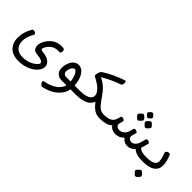

<svg xmlns="http://www.w3.org/2000/svg" viewBox="81 -1621 2847 2847"><g transform="rotate(45 1504.0 -198.0)"><path d="M658.2 -274.9 631.8 -275.9Q568.4 -275.9 525.4 -245.4Q482.4 -214.8 458.5 -169.9Q443.4 -141.6 443.4 -127.7Q443.4 -113.8 454.8 -109.1Q466.3 -104.5 495.1 -101.6Q578.1 -92.3 622.1 -56.4Q666 -20.5 666 29.3Q666 88.9 608.4 146.5Q561 192.9 486.3 221.4Q411.6 250 326.7 250Q260.3 250 210 231Q159.7 211.9 129.9 178.7Q70.8 112.3 70.8 9.3Q70.8 -104 137.7 -220.7Q146 -234.4 164.1 -234.4Q182.1 -234.4 199 -223.6Q215.8 -212.9 215.8 -199.2Q215.8 -193.4 212.4 -188.5Q184.6 -144.5 168.9 -95.7Q153.3 -46.9 153.3 -1.5Q153.3 73.2 197 119.9Q240.7 166.5 330.1 166.5Q380.9 166.5 427.7 152.3Q474.6 138.2 501.5 121.8Q528.3 105.5 549.8 86.4Q579.1 60.5 579.1 39.8Q579.1 19 548.8 4.6Q518.6 -9.8 462.4 -15.1Q460 -15.1 444.8 -17.6Q429.7 -20 426.8 -21Q395.5 -25.9 377.4 -50.8Q359.4 -75.7 359.4 -117.4Q359.4 -159.2 384.8 -208.5Q416.5 -269 471.7 -312.5Q501 -335 540.5 -347.9Q580.1 -360.8 625 -360.8Q640.6 -360.8 657.2 -358.4Q689 -354.5 689 -317.4Q689 -300.3 680.7 -287.6Q672.4 -274.9 658.2 -274.9Z M995.6 -83.5H1086.4Q1083 -126 1069.8 -166.5Q1056.6 -207 1037.8 -232.7Q1019 -258.3 999.5 -258.3Q980 -258.3 963.4 -236.6Q946.8 -214.8 939.2 -189Q931.6 -163.1 931.6 -140.1Q931.6 -117.2 948.7 -100.3Q965.8 -83.5 995.6 -83.5ZM789.1 210Q789.1 196.8 804.2 194.8Q926.3 171.4 996.1 119.4Q1065.9 67.4 1082.5 0H982.4Q921.9 0 885.5 -35.6Q849.1 -71.3 849.1 -130.9Q849.1 -206.1 883.3 -270.5Q900.9 -303.2 931.2 -323.7Q961.4 -344.2 1000 -344.2Q1048.8 -344.2 1087.2 -306.9Q1125.5 -269.5 1146 -211.2Q1166.5 -152.8 1169.9 -83.5H1253.4V0H1166.5Q1151.9 95.2 1065.7 170.2Q979.5 245.1 844.7 271H841.8Q828.6 271 815.9 260.3Q803.2 249.5 796.1 232.2Q789.1 214.8 789.1 210Z M1276.4 -416.5 1276.9 -421.9Q1285.6 -467.8 1293.2 -483.6Q1300.8 -499.5 1322.3 -515.1Q1383.8 -556.2 1473.9 -598.1Q1564 -640.1 1646.5 -666.5Q1648.9 -667.5 1651.9 -667.5Q1660.2 -667.5 1664.8 -658.2Q1669.4 -648.9 1669.4 -632.8Q1669.4 -616.7 1663.3 -600.6Q1657.2 -584.5 1647.9 -581.1Q1500.5 -531.7 1360.4 -447.3Q1466.3 -394.5 1523.9 -319.8Q1543.5 -297.9 1568.6 -261.7Q1593.8 -225.6 1613.5 -197.5Q1633.3 -169.4 1657.7 -141.6Q1709.5 -83.5 1775.4 -83.5V0Q1702.1 0 1648.4 -40Q1622.1 -59.6 1601.8 -80.8Q1581.5 -102.1 1558.6 -132.3Q1514.2 0 1268.6 0H1252.9Q1236.8 -1 1224.1 -13.4Q1211.4 -25.9 1211.9 -41.7Q1212.4 -57.6 1224.4 -70.6Q1236.3 -83.5 1252 -83.5H1268.6Q1488.8 -83.5 1491.2 -188.5Q1491.2 -227.1 1460.4 -265.6Q1418 -325.7 1290.5 -390.1Q1276.4 -397 1276.4 -416.5Z M2300.3 -465.8 2331.1 -497.6Q2340.3 -506.8 2353.3 -506.8Q2366.2 -506.8 2375.5 -497.6L2406.7 -465.8Q2416 -456.5 2416 -444.3Q2416 -432.1 2406.7 -422.9L2375.5 -391.1Q2366.2 -381.8 2353.3 -381.8Q2340.3 -381.8 2331.1 -391.1L2300.3 -422.9Q2291 -432.1 2291 -444.3Q2291 -456.5 2300.3 -465.8ZM2228 -543.5Q2219.2 -552.2 2219.2 -563Q2219.2 -573.7 2228 -582.5L2254.4 -609.4Q2261.7 -616.7 2273.7 -616.7Q2285.6 -616.7 2293 -609.4L2320.3 -582.5Q2328.6 -572.8 2328.6 -563Q2328.6 -553.2 2320.3 -543.5L2293 -516.6Q2285.6 -509.3 2273.7 -509.3Q2261.7 -509.3 2254.4 -516.6ZM2142.1 -465.8 2172.9 -497.6Q2182.1 -506.8 2194.8 -506.8Q2207.5 -506.8 2216.8 -497.6L2248.5 -465.8Q2256.8 -457.5 2256.8 -444.3Q2256.8 -431.2 2248.5 -422.9L2216.8 -391.1Q2207.5 -381.8 2194.8 -381.8Q2182.1 -381.8 2172.9 -391.1L2142.1 -422.9Q2132.8 -432.1 2132.8 -444.3Q2132.8 -456.5 2142.1 -465.8ZM1774.4 -83.5Q1862.8 -83.5 1908.2 -108.2Q1953.6 -132.8 1970.2 -194.8L1981.4 -233.4Q1986.3 -251 2005.4 -251Q2024.4 -251 2039.6 -241.5Q2054.7 -231.9 2054.7 -219.2Q2054.7 -217.8 2047.4 -191.9Q2035.2 -149.4 2035.2 -142.6Q2035.2 -117.7 2054.9 -100.8Q2074.7 -84 2109.9 -84Q2145 -84 2179.9 -111.3Q2214.8 -138.7 2229.5 -194.8L2242.7 -244.1Q2247.6 -260.7 2270.5 -260.7Q2287.1 -260.7 2301.3 -251.7Q2315.4 -242.7 2315.4 -230Q2315.4 -222.2 2297.9 -165Q2293.9 -156.7 2293.9 -142.6Q2293.9 -117.7 2312.7 -100.8Q2331.5 -84 2360.8 -84Q2390.1 -84 2418.9 -111.1Q2447.8 -138.2 2462.9 -194.8L2481.4 -262.7Q2486.3 -279.3 2505.4 -279.3Q2524.4 -279.3 2539.8 -270Q2555.2 -260.7 2555.2 -248L2521.5 -127.9Q2545.9 -101.6 2582.5 -92.5Q2619.1 -83.5 2670.4 -83.5V0Q2536.1 0 2476.1 -57.6Q2423.3 0 2355.5 0Q2320.8 0 2290.3 -15.9Q2259.8 -31.7 2241.2 -60.1Q2184.6 0 2103 0Q2065.4 0 2033.4 -16.1Q2001.5 -32.2 1982.9 -61.5Q1947.8 -27.8 1896.5 -13.9Q1845.2 0 1774.4 0Q1759.3 0 1746.6 -12.7Q1733.9 -25.4 1733.9 -41.7Q1733.9 -58.1 1746.1 -70.8Q1758.3 -83.5 1774.4 -83.5Z M2669.9 -83.5Q2776.9 -83.5 2817.4 -110.4Q2854 -134.8 2854 -176.8Q2854 -230 2818.4 -319.3Q2816.4 -326.2 2816.4 -328.1Q2816.4 -344.2 2832.5 -356Q2848.6 -367.7 2868.7 -367.7Q2888.7 -367.7 2895 -351.6Q2937.5 -251 2937.5 -174.8Q2937.5 -28.8 2756.8 -4.9Q2717.8 0 2669.9 0Q2654.3 0 2641.4 -12.7Q2628.4 -25.4 2628.4 -41.5Q2629.4 -57.6 2641.8 -70.6Q2654.3 -83.5 2669.9 -83.5ZM2706.5 189.9Q2697.3 180.7 2697.3 168Q2697.3 155.3 2706.5 146L2737.3 114.7Q2746.1 106 2759.3 106Q2772.5 106 2781.2 114.7L2813 146Q2822.3 155.3 2822.3 168Q2822.3 180.7 2813 189.9L2781.2 222.7Q2772.5 231.4 2759.3 231.4Q2746.1 231.4 2737.3 222.7Z"/></g></svg>

Font: Behdad
Style: Regular
Weight: 400
Designer: Mohammad Saleh Souzanchi
Foundry: http://font-store.ir
Version: Version:1.0.1;RFB:1.2.5;Building:2018-09-04 19:53:52.209180